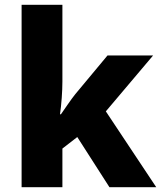

<svg xmlns="http://www.w3.org/2000/svg" viewBox="-20 -780 673 800"><path d="M240 -440V-760H70V0H240V-161L302 -209L436 0H631L421 -316L618 -549H428L294 -388C276 -366 249 -325 234 -304H230C236 -344 240 -400 240 -440Z"/></svg>

Font: Noto Sans Lao UI ExtBd
Style: Regular
Weight: 800
Designer: Monotype Design Team
Foundry: Monotype Imaging Inc.
Version: Version 2.000